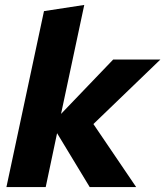

<svg xmlns="http://www.w3.org/2000/svg" viewBox="-20 -757 669 777"><path d="M6 0 158 -712 321 -737 227 -296 438 -516H629L358 -255L531 0H343L211 -218L165 0Z"/></svg>

Font: Red Hat Text VF
Style: Italic
Weight: 300
Italic angle: -12°
Designer: Pentagram, MCKL
Foundry: Pentagram, MCKL
Version: Version 1.023